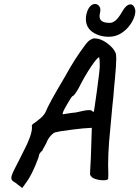

<svg xmlns="http://www.w3.org/2000/svg" viewBox="-20 -886 701 966"><path d="M57 33Q46 27 41.5 22Q37 17 37 9Q37 -1 45.5 -19.5Q54 -38 75 -78Q81 -91 98 -124Q141 -206 141 -245Q140 -247 140 -251Q140 -261 156 -269Q159 -272 177.5 -286Q196 -300 207 -318Q220 -348 240 -384.5Q260 -421 309 -504Q357 -592 411 -663Q421 -677 433.5 -685Q446 -693 455 -693Q486 -693 518.5 -669Q551 -645 561 -621Q565 -614 565 -591Q565 -560 558 -486Q556 -473 554 -445Q551 -400 545 -349Q534 -237 529 -174Q524 -111 524 -56Q524 -28 525 -15V-8L524 15Q518 21 500 21Q480 21 460 14.5Q440 8 438 -1Q437 -2 435 -3Q433 -4 433 -12L434 -34L437 -90L442 -243L429 -242Q409 -242 344.5 -234Q280 -226 263 -221Q254 -221 241 -209Q228 -197 218 -178Q215 -168 204 -149.5Q193 -131 193 -128Q187 -124 182.5 -117.5Q178 -111 177 -109Q177 -98 157.5 -52.5Q138 -7 119 22L92 60ZM361 -320Q409 -332 427 -332Q437 -332 441 -330Q444 -326 447.5 -324.5Q451 -323 452 -323Q454 -331 468 -432Q482 -533 482 -556Q482 -572 481 -583.5Q480 -595 479 -598Q470 -598 438 -550.5Q406 -503 376 -443Q353 -402 344 -402Q337 -395 314 -355Q291 -315 296 -311Q303 -312 324 -315.5Q345 -319 361 -320ZM412 -791Q412 -806 416 -819Q422 -842 433.5 -854Q445 -866 458 -866Q469 -866 477 -857.5Q485 -849 485 -836Q485 -829 484 -825Q481 -816 481 -804Q481 -770 534 -771Q563 -772 592 -823Q615 -864 636 -864Q647 -864 654 -853Q661 -842 661 -827Q661 -823 659 -813Q653 -787 634.5 -761Q616 -735 588.5 -718Q561 -701 528 -701Q480 -701 446 -724.5Q412 -748 412 -791Z"/></svg>

Font: Caveat
Style: Bold
Weight: 700
Designer: Pablo Impallari
Foundry: Pablo Impallari
Version: Version 1.500; ttfautohint (v1.6)